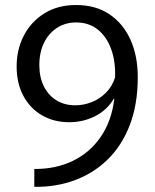

<svg xmlns="http://www.w3.org/2000/svg" viewBox="-20 -727 611 758"><path d="M280 -707.2Q357.9 -707.2 412.1 -670.6Q466.4 -634 495.1 -570.1Q523.9 -506.2 523.9 -422.7Q523.9 -314.1 491.9 -232Q459.9 -149.9 403.6 -95.8Q347.2 -41.7 273.5 -14.9Q199.8 11.9 115.4 10.6V-59.9Q200.2 -59.3 267.6 -91.9Q335.1 -124.6 377.9 -187Q420.8 -249.4 431.3 -337.3H429.5Q401.6 -291.2 354.5 -267.8Q307.3 -244.5 253.3 -244.5Q192.7 -244.5 145.8 -271.7Q98.8 -298.9 72.3 -348.5Q45.7 -398.1 45.7 -464.4Q45.7 -532.3 74.4 -587.1Q103.1 -642 155.8 -674.6Q208.4 -707.2 280 -707.2ZM280.2 -638.4Q238.4 -638.4 205.6 -617.4Q172.7 -596.3 154 -558.5Q135.3 -520.7 135.3 -469.9Q135.3 -421.7 153.3 -385.9Q171.3 -350.2 203 -330.8Q234.8 -311.3 276.8 -311.3Q309.9 -311.3 341.2 -323.5Q372.6 -335.6 397.6 -360.3Q422.6 -385 434.3 -421.1Q436.6 -484.7 418.7 -533.6Q400.8 -582.6 365.8 -610.5Q330.8 -638.4 280.2 -638.4Z"/></svg>

Font: Murecho Thin
Style: Regular
Weight: 100
Designer: Neil Summerour
Foundry: Positype
Version: Version 1.010